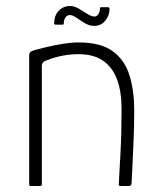

<svg xmlns="http://www.w3.org/2000/svg" viewBox="-20 -618 534 638"><path d="M82 0Q77 0 77 -5Q77 -112 77 -220Q77 -328 77 -435Q77 -440 80 -444Q83 -448 93 -451Q107 -455 132 -461Q157 -467 186.5 -472Q216 -477 241 -477Q315 -477 355 -447.5Q395 -418 410.5 -367Q426 -316 426 -253Q426 -203 424 -153.5Q422 -104 420 -65Q418 -26 417 -7Q415 -2 413.5 -1Q412 0 406 0H382Q377 0 375.5 -1.5Q374 -3 375 -8Q375 -16 376.5 -41Q378 -66 380 -102Q382 -138 383 -178.5Q384 -219 384 -256Q384 -312 369.5 -352.5Q355 -393 323.5 -415.5Q292 -438 241 -438Q213 -438 185.5 -432.5Q158 -427 137 -418Q131 -417 125 -412.5Q119 -408 119 -397Q119 -333 119 -267.5Q119 -202 119 -136Q119 -70 119 -5Q119 0 114 0ZM165 -536Q160 -536 160 -541Q160 -566 175 -582Q190 -598 213 -598Q227 -598 241.5 -589.5Q256 -581 270 -572Q284 -563 294 -563Q301 -563 306.5 -570.5Q312 -578 312 -588Q312 -594 315 -594H339Q344 -594 344 -588Q344 -567 330 -549.5Q316 -532 293 -532Q277 -532 262 -541Q247 -550 234 -559Q221 -568 212 -568Q203 -568 197.5 -560Q192 -552 192 -541Q192 -536 188 -536Z"/></svg>

Font: Glory Thin ExtraLight
Style: Regular
Weight: 250
Version: Version 1.011